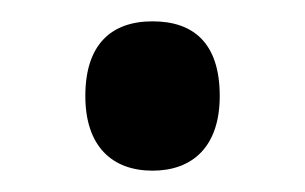

<svg xmlns="http://www.w3.org/2000/svg" viewBox="-20 -149 286 180"><path d="M60 -59C60 -12 85 11 123 11C160 11 186 -11 186 -59C186 -109 161 -129 123 -129C84 -129 60 -107 60 -59Z"/></svg>

Font: Noto Sans Armenian Condensed Medium
Style: Regular
Weight: 500
Width: 3
Designer: Monotype Design Team
Foundry: Monotype Imaging Inc.
Version: Version 2.008